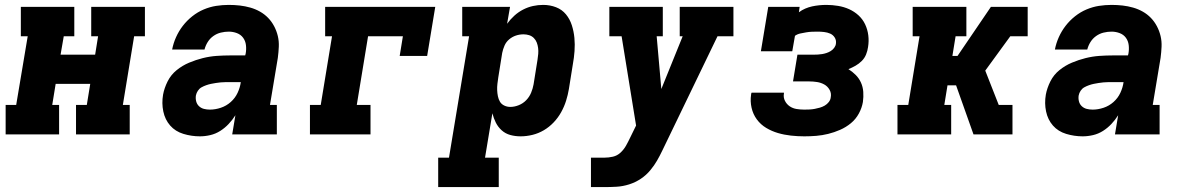

<svg xmlns="http://www.w3.org/2000/svg" viewBox="-20 -548 4840 783"><path d="M3 0V-120H46L93 -400H65V-520H283V-400H240L227 -325H368L380 -400H352V-520H571V-400H527L481 -120H509V0H290V-120H334L348 -206H207L193 -120H221V0Z M795 8Q761 8 728 -2Q695 -12 674 -36Q653 -60 646 -93.5Q639 -127 645 -162Q650 -189 663.5 -216Q677 -243 700.5 -262Q724 -281 751.5 -292.5Q779 -304 807 -311Q835 -318 863 -320Q891 -322 919 -322H980L982 -330Q985 -347 983 -364Q981 -381 971.5 -394Q962 -407 946 -413Q930 -419 913 -419Q897 -419 880.5 -415Q864 -411 850 -401Q836 -391 827 -376.5Q818 -362 814 -346H682Q687 -372 698 -396.5Q709 -421 725.5 -442.5Q742 -464 764 -481.5Q786 -499 811 -509.5Q836 -520 861.5 -524Q887 -528 913 -528Q936 -528 958 -525.5Q980 -523 1001 -517Q1022 -511 1040.5 -500.5Q1059 -490 1073.5 -475Q1088 -460 1098 -441Q1108 -422 1113 -401Q1118 -380 1117 -357.5Q1116 -335 1113 -312L1081 -120H1109V0H927L940 -78Q928 -59 912.5 -42.5Q897 -26 878 -14Q859 -2 837.5 3Q816 8 795 8ZM836 -101Q858 -101 880.5 -108.5Q903 -116 921 -132Q939 -148 949 -169.5Q959 -191 962 -213H919Q909 -213 899 -213Q889 -213 879.5 -212Q870 -211 860 -209.5Q850 -208 840.5 -206Q831 -204 821 -200.5Q811 -197 802 -192Q793 -187 787 -178Q781 -169 779 -159Q777 -147 780 -135Q783 -123 791.5 -115Q800 -107 811.5 -104Q823 -101 836 -101Z M1244 0V-120H1288L1334 -400H1306V-520H1755L1722 -320H1610L1623 -400H1481L1435 -120H1491V0Z M1767 215V95H1811L1893 -400H1865V-520H2060L2048 -451Q2061 -469 2077.5 -484Q2094 -499 2113.5 -509Q2133 -519 2153.5 -523.5Q2174 -528 2195 -528Q2223 -528 2247.5 -518.5Q2272 -509 2288 -489.5Q2304 -470 2312 -445Q2320 -420 2322.5 -393.5Q2325 -367 2323 -339.5Q2321 -312 2316 -285L2300 -185Q2296 -161 2288.5 -137Q2281 -113 2268.5 -90.5Q2256 -68 2238 -49Q2220 -30 2198 -17Q2176 -4 2151.5 2Q2127 8 2103 8Q2081 8 2061 2.5Q2041 -3 2026 -16.5Q2011 -30 2002 -48Q1993 -66 1988 -86L1958 95H2014V215ZM2061 -112Q2078 -112 2095.5 -119Q2113 -126 2126 -139.5Q2139 -153 2146 -170Q2153 -187 2156 -204L2172 -304Q2174 -316 2175 -328.5Q2176 -341 2174.5 -352.5Q2173 -364 2169 -374.5Q2165 -385 2157 -393Q2149 -401 2138 -404.5Q2127 -408 2115 -408Q2099 -408 2084 -403Q2069 -398 2056.5 -387.5Q2044 -377 2037.5 -362Q2031 -347 2028 -332L2012 -232Q2010 -219 2008.5 -206Q2007 -193 2007.5 -180.5Q2008 -168 2010.5 -155.5Q2013 -143 2019 -133Q2025 -123 2036.5 -117.5Q2048 -112 2061 -112Z M2390 215V95H2444Q2462 95 2479.5 91Q2497 87 2510.5 74.5Q2524 62 2533 46Q2542 30 2550 13L2574 -36L2515 -400H2465V-520H2683V-400H2658L2677 -185L2764 -400H2752V-520H2971V-400H2906L2681 66Q2671 87 2659.5 107Q2648 127 2633 145Q2616 166 2593.5 181Q2571 196 2545.5 204Q2520 212 2495 213.5Q2470 215 2444 215Z M3260 8Q3233 8 3205.5 5Q3178 2 3152.5 -5.5Q3127 -13 3104.5 -26.5Q3082 -40 3066.5 -61Q3051 -82 3045 -108.5Q3039 -135 3043 -162Q3043 -164 3043.5 -166Q3044 -168 3045 -170H3177Q3177 -169 3177 -168.5Q3177 -168 3177 -167Q3174 -151 3181 -137Q3188 -123 3200.5 -114.5Q3213 -106 3228.5 -103.5Q3244 -101 3260 -101Q3271 -101 3281.5 -101.5Q3292 -102 3302.5 -104Q3313 -106 3323.5 -109Q3334 -112 3343.5 -117.5Q3353 -123 3360 -132Q3367 -141 3368 -152Q3371 -168 3363 -182Q3355 -196 3341.5 -203.5Q3328 -211 3312 -213.5Q3296 -216 3279 -216H3214L3232 -325H3297Q3306 -325 3315 -325.5Q3324 -326 3333 -327.5Q3342 -329 3351 -332Q3360 -335 3368 -340Q3376 -345 3382 -353Q3388 -361 3389 -370Q3391 -384 3384 -395Q3377 -406 3365.5 -411Q3354 -416 3340.5 -417.5Q3327 -419 3314 -419Q3302 -419 3290.5 -418.5Q3279 -418 3267.5 -416Q3256 -414 3244 -411.5Q3232 -409 3222 -402L3211 -339H3083L3113 -520H3241L3238 -498Q3250 -507 3264 -513Q3278 -519 3292 -522Q3306 -525 3320.5 -526.5Q3335 -528 3350 -528Q3374 -528 3398 -524Q3422 -520 3443 -510.5Q3464 -501 3481 -485.5Q3498 -470 3508 -449Q3518 -428 3521 -404Q3524 -380 3520 -356Q3518 -341 3512 -326Q3506 -311 3494.5 -299.5Q3483 -288 3469 -280Q3455 -272 3440 -266Q3456 -256 3469.5 -242.5Q3483 -229 3491 -211.5Q3499 -194 3500.5 -173.5Q3502 -153 3499 -132Q3495 -108 3482.5 -85Q3470 -62 3450 -45.5Q3430 -29 3406 -18.5Q3382 -8 3357.5 -2Q3333 4 3309 6Q3285 8 3260 8Z M3640 0V-120H3684L3730 -400H3702V-520H3921V-400H3877L3864 -320H3885L4021 -520H4171V-400H4100L3998 -260L4053 -120H4109V0H3950L3879 -200H3844L3831 -120H3859V0Z M4395 8Q4361 8 4328 -2Q4295 -12 4274 -36Q4253 -60 4246 -93.5Q4239 -127 4245 -162Q4250 -189 4263.5 -216Q4277 -243 4300.5 -262Q4324 -281 4351.5 -292.5Q4379 -304 4407 -311Q4435 -318 4463 -320Q4491 -322 4519 -322H4580L4582 -330Q4585 -347 4583 -364Q4581 -381 4571.5 -394Q4562 -407 4546 -413Q4530 -419 4513 -419Q4497 -419 4480.5 -415Q4464 -411 4450 -401Q4436 -391 4427 -376.5Q4418 -362 4414 -346H4282Q4287 -372 4298 -396.5Q4309 -421 4325.5 -442.5Q4342 -464 4364 -481.5Q4386 -499 4411 -509.5Q4436 -520 4461.5 -524Q4487 -528 4513 -528Q4536 -528 4558 -525.5Q4580 -523 4601 -517Q4622 -511 4640.5 -500.5Q4659 -490 4673.5 -475Q4688 -460 4698 -441Q4708 -422 4713 -401Q4718 -380 4717 -357.5Q4716 -335 4713 -312L4681 -120H4709V0H4527L4540 -78Q4528 -59 4512.5 -42.5Q4497 -26 4478 -14Q4459 -2 4437.5 3Q4416 8 4395 8ZM4436 -101Q4458 -101 4480.5 -108.5Q4503 -116 4521 -132Q4539 -148 4549 -169.5Q4559 -191 4562 -213H4519Q4509 -213 4499 -213Q4489 -213 4479.5 -212Q4470 -211 4460 -209.5Q4450 -208 4440.5 -206Q4431 -204 4421 -200.5Q4411 -197 4402 -192Q4393 -187 4387 -178Q4381 -169 4379 -159Q4377 -147 4380 -135Q4383 -123 4391.5 -115Q4400 -107 4411.5 -104Q4423 -101 4436 -101Z"/></svg>

Font: Iosevka Etoile Heavy Oblique
Style: Regular
Weight: 900
Italic angle: -9°
Designer: Belleve Invis
Foundry: Belleve Invis
Version: Version 15.5.2; ttfautohint (v1.8.4)